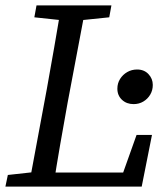

<svg xmlns="http://www.w3.org/2000/svg" viewBox="-20 -690 613 710"><path d="M0 0 9 -43 127 -56H136L128 0ZM86 0 153 -360Q167 -437 180.5 -515Q194 -593 207 -670H298L230 -310Q216 -233 202.5 -155Q189 -77 177 0ZM107 -626 115 -670H392L384 -626L258 -613H229ZM133 0 140 -52H482L418 -3L485 -191H542L504 0ZM474 -305Q448 -305 431 -321Q414 -337 414 -362Q414 -382 424 -398Q434 -414 450.5 -423.5Q467 -433 487 -433Q513 -433 529 -416Q545 -399 545 -376Q545 -356 535.5 -340Q526 -324 510 -314.5Q494 -305 474 -305Z"/></svg>

Font: Source Serif 4 18pt
Style: Italic
Weight: 400
Italic angle: -12°
Designer: Frank Grießhammer
Foundry: Adobe Systems Incorporated
Version: Version 4.004;hotconv 1.0.116;makeotfexe 2.5.65601